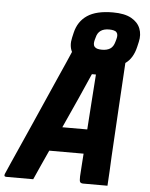

<svg xmlns="http://www.w3.org/2000/svg" viewBox="-71 -948 780 997"><g transform="rotate(5 319.5 -449.5)"><path d="M140 0H0Q-15 0 -9 -15Q-1 -34 17 -74.5Q35 -115 59.5 -170Q84 -225 111.5 -287Q139 -349 166 -410.5Q193 -472 217 -526Q241 -580 258.5 -619.5Q276 -659 283 -676Q267 -708 277 -750L283 -776Q297 -836 344 -867.5Q391 -899 477 -899Q538 -899 573 -879.5Q608 -860 620.5 -828Q633 -796 624 -758L618 -732Q604 -671 564 -643Q558 -542 550.5 -417.5Q543 -293 535 -150Q534 -114 531.5 -76.5Q529 -39 527 0H401Q389 0 384.5 -6Q380 -12 381 -36Q383 -68 385 -98Q387 -128 389 -155H210Q194 -120 176.5 -81.5Q159 -43 140 0ZM465 -809Q410 -809 399 -762L395 -748Q392 -737 392.5 -727.5Q393 -718 399 -712Q404 -706 414 -703.5Q424 -701 437 -701Q463 -701 479.5 -711.5Q496 -722 503 -748L507 -762Q514 -787 504 -798Q499 -804 488.5 -806.5Q478 -809 465 -809ZM396 -570Q369 -508 339 -441Q309 -374 267 -282H397Q402 -361 407 -428.5Q412 -496 417 -570Z"/></g></svg>

Font: Recursive Sn Lnr St XBd
Style: Italic
Weight: 800
Italic angle: -15°
Version: Version 1.079;hotconv 1.0.112;makeotfexe 2.5.65598; ttfautoh